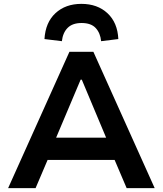

<svg xmlns="http://www.w3.org/2000/svg" viewBox="-20 -973 842 993"><path d="M22 0 339 -705H463L780 0H635L551 -197L611 -146H189L248 -197L164 0ZM397 -561 258 -232 233 -261H567L541 -232L403 -561ZM300 -760 210 -771Q215 -857 267 -905Q319 -953 401 -953Q484 -953 536 -904.5Q588 -856 592 -771L503 -760Q499 -802 475 -828Q451 -854 402 -854Q355 -854 330 -829Q305 -804 300 -760Z"/></svg>

Font: Nunito Sans 6pt
Style: Bold
Weight: 700
Version: Version 3.101;gftools[0.9.27]